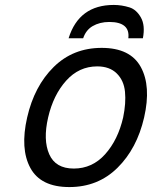

<svg xmlns="http://www.w3.org/2000/svg" viewBox="-20 -734 616 778"><path d="M559 -579H500Q504 -612 484.5 -628.5Q465 -645 423 -645Q384 -645 355 -628Q328 -612 317 -579H258Q300 -714 441 -714Q473 -714 505 -704Q533 -695 551 -663Q569 -631 559 -579ZM564 -258Q535 -132 456 -54Q377 24 261 24Q145 24 103 -53.5Q61 -131 90 -258Q119 -385 197.5 -462.5Q276 -540 392 -540Q508 -540 550.5 -462.5Q593 -385 564 -258ZM279 -51Q354 -51 406 -109Q458 -167 479 -258Q491 -316 486.5 -362Q482 -408 453 -436.5Q424 -465 374 -465Q300 -465 248 -407Q196 -349 175 -258Q154 -167 179.5 -109Q205 -51 279 -51Z"/></svg>

Font: Miedinger
Style: Italic
Weight: 400
Italic angle: -13°
Version: Version 001.000